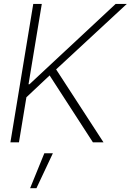

<svg xmlns="http://www.w3.org/2000/svg" viewBox="-20 -748 686 1009"><path d="M34.7 0 154.8 -727.5H199.7L129.9 -305.2H134.8L587.9 -727.5H646.5L274.9 -383.3L523.9 0H468.3L240.7 -351.6L118.7 -236.8L79.6 0ZM138.2 241.2 212.9 57.6H257.8L171.4 241.2Z"/></svg>

Font: Inter Display Extra Light
Style: Italic
Weight: 200
Italic angle: -9.39999°
Designer: Rasmus Andersson
Foundry: rsms
Version: Version 4.000;git-4fc901f